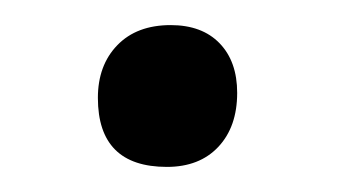

<svg xmlns="http://www.w3.org/2000/svg" viewBox="-20 -325 269 153"><path d="M116 -305Q141 -305 155 -290.5Q169 -276 169 -251Q169 -224 154 -208Q139 -192 113 -192Q58 -192 58 -247Q58 -273 73.5 -289Q89 -305 116 -305Z"/></svg>

Font: Alegreya Sans Medium
Style: Regular
Weight: 500
Designer: Juan Pablo del Peral
Foundry: Huerta Tipografica
Version: Version 2.007